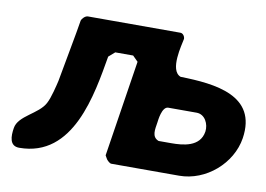

<svg xmlns="http://www.w3.org/2000/svg" viewBox="-62 -614 982 708"><g transform="rotate(10 429.0 -259.5)"><path d="M16 -67C11 -36 11 1 48 1C251 1 288 -242 313 -387L336 -407H403L423 -387L367 -27C367 -26 373 -17 375 -13C379 -8 387 0 393 0H647C747 0 839 -80 854 -177C879 -341 720 -357 589 -360C544 -377 573 -477 577 -500C577 -509 570 -520 560 -520H214C204 -520 193 -509 190 -500C185 -465 154 -302 148 -267C144 -250 133 -202 121 -180C98 -135 23 -115 16 -67ZM534 -180C535 -187 540 -240 564 -240H670C702 -240 718 -205 714 -177C705 -118 641 -113 597 -113H550C522 -124 530 -153 534 -180Z"/></g></svg>

Font: Asimov Print
Style: CIt
Weight: 500
Designer: Google
Version: Version 2.000980: 2014